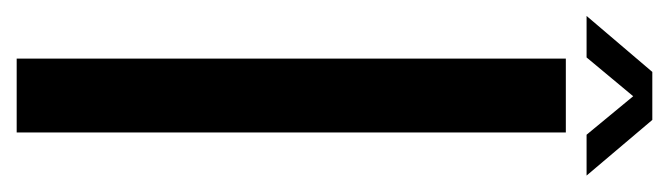

<svg xmlns="http://www.w3.org/2000/svg" viewBox="-324 -508 821 236"><g transform="rotate(90 87.0 -390.5)"><path d="M41.5 0H132.3V-675H41.5ZM-10.9 -700.5H40.1L87.8 -757.8L135.1 -700.5H185.3L116.9 -781.3H57.9Z"/></g></svg>

Font: Anybody Thin Condensed
Style: Regular
Weight: 100
Width: 3
Version: Version 1.113;gftools[0.9.25]